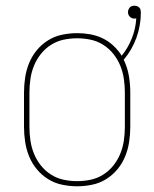

<svg xmlns="http://www.w3.org/2000/svg" viewBox="-20 -644 540 672"><path d="M250 8Q224 8 197.5 2.5Q171 -3 148.5 -17Q126 -31 109 -51.5Q92 -72 82 -96.5Q72 -121 68 -147.5Q64 -174 64 -200V-320Q64 -346 68 -372.5Q72 -399 82 -423.5Q92 -448 109 -468.5Q126 -489 148.5 -503Q171 -517 197.5 -522.5Q224 -528 250 -528Q273 -528 295.5 -524Q318 -520 339 -510Q360 -500 377 -484Q394 -468 406 -449Q428 -476 441.5 -510Q455 -544 457 -580Q455 -579 453 -579Q451 -579 449 -579Q441 -579 434.5 -585.5Q428 -592 428 -601Q428 -606 429.5 -610Q431 -614 434 -617.5Q437 -621 441.5 -622.5Q446 -624 450 -624Q455 -624 459.5 -622.5Q464 -621 467.5 -617.5Q471 -614 472 -609Q473 -604 473 -600Q473 -555 457.5 -512Q442 -469 413 -435Q426 -408 431 -379Q436 -350 436 -320V-200Q436 -174 432 -147.5Q428 -121 418 -96.5Q408 -72 391 -51.5Q374 -31 351.5 -17Q329 -3 302.5 2.5Q276 8 250 8ZM250 -10Q274 -10 297.5 -15Q321 -20 341.5 -33Q362 -46 377 -65Q392 -84 401 -106Q410 -128 413.5 -152Q417 -176 417 -200V-320Q417 -344 413.5 -368Q410 -392 401 -414Q392 -436 377 -455Q362 -474 341.5 -487Q321 -500 297.5 -505Q274 -510 250 -510Q226 -510 202.5 -505Q179 -500 158.5 -487Q138 -474 123 -455Q108 -436 99 -414Q90 -392 86.5 -368Q83 -344 83 -320V-200Q83 -176 86.5 -152Q90 -128 99 -106Q108 -84 123 -65Q138 -46 158.5 -33Q179 -20 202.5 -15Q226 -10 250 -10Z"/></svg>

Font: Iosevka Term Curly Thin
Style: Regular
Weight: 100
Designer: Belleve Invis
Foundry: Belleve Invis
Version: Version 32.3.0